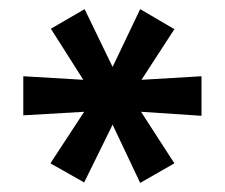

<svg xmlns="http://www.w3.org/2000/svg" viewBox="-20 -775 495 422"><path d="M165 -374 90.8 -416 165 -529.3 31.2 -521.5V-607.4L163.1 -599.6L91.8 -711.9L166 -754.9L227.5 -627.9L288.1 -754.9L363.3 -710.9L291 -599.6L422.9 -607.4V-520.5L290 -529.3L363.3 -416L288.1 -373L227.5 -501Z"/></svg>

Font: Min Sans SemiBold
Style: Regular
Weight: 600
Designer: Jinseong-Kim, NotoSansCJK, Nunito
Foundry: Jinseong-Kim
Version: Version 1.400;Glyphs 3.1.2 (3151)